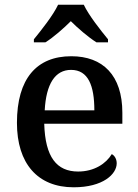

<svg xmlns="http://www.w3.org/2000/svg" viewBox="-20 -786 587 816"><path d="M124 -619V-606H173C208 -628 251 -666 281 -696C311 -666 355 -628 390 -606H439V-619C408 -657 357 -721 336 -766H227C206 -721 155 -657 124 -619ZM293 10C418 10 476 -46 476 -92C476 -110 467 -125 455 -131C431 -91 381 -57 312 -57C221 -57 172 -118 168 -260H500V-307C500 -466 417 -547 283 -547C136 -547 52 -452 52 -264C52 -91 140 10 293 10ZM381 -317H170C176 -429 214 -489 282 -489C355 -489 381 -422 381 -317Z"/></svg>

Font: Noto Naskh Arabic UI Medium
Style: Regular
Weight: 500
Designer: Monotype Design Team, David Williams, Mohamad Dakak and Nizar Qandah
Foundry: Monotype Imaging Inc.
Version: Version 2.014